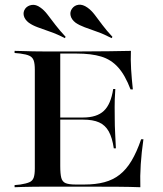

<svg xmlns="http://www.w3.org/2000/svg" viewBox="-20 -784 683 804"><path d="M169.4 -2.4Q142.7 -2.4 119.4 -2Q96 -1.6 76.2 -1.2Q56.5 -0.8 41.1 0V-8.9L65.3 -11.3Q90.3 -15.3 103.2 -21Q116.1 -26.6 121 -39.9Q125.8 -53.2 125.8 -78.2V-492.7Q125.8 -517.7 121 -531Q116.1 -544.4 103.2 -550.4Q90.3 -556.5 65.3 -559.7L41.1 -562.1V-571Q56.5 -571 76.2 -570.2Q96 -569.4 119.4 -569Q142.7 -568.5 169.4 -568.5H179.8H308.1Q383.1 -568.5 435.1 -569.4Q487.1 -570.2 528.2 -571Q526.6 -534.7 529 -494.4Q531.5 -454 536.3 -409.7H526.6Q504 -469.4 474.6 -502Q445.2 -534.7 403.6 -547.2Q362.1 -559.7 301.6 -559.7H232.3V-88.7Q232.3 -55.6 236.7 -39.1Q241.1 -22.6 255.2 -16.9Q269.4 -11.3 296.8 -11.3H333.1Q380.6 -11.3 416.9 -21Q453.2 -30.6 481 -52.4Q508.9 -74.2 530.6 -110.5Q552.4 -146.8 571 -200.8H580.6Q572.6 -146 569.4 -96Q566.1 -46 567.7 0Q525.8 -1.6 471 -2Q416.1 -2.4 337.9 -2.4H179.8ZM201.6 -283.1V-291.9H429V-283.1ZM456.5 -162.9Q450 -207.3 435.5 -233.5Q421 -259.7 395.2 -271.4Q369.4 -283.1 327.4 -283.1V-291.9Q385.5 -291.9 414.9 -319.8Q444.4 -347.6 454 -411.3H462.9Q459.7 -362.1 460.1 -336.3Q460.5 -310.5 460.5 -287.1Q460.5 -272.6 460.9 -256.9Q461.3 -241.1 462.5 -219.4Q463.7 -197.6 465.3 -162.9ZM251.6 -624.2Q219.4 -641.1 189.9 -651.2Q160.5 -661.3 137.9 -669.8Q115.3 -678.2 100.8 -688.7Q83.9 -701.6 79.8 -717.7Q75.8 -733.9 85.5 -747.6Q95.2 -760.5 112.9 -763.3Q130.6 -766.1 149.2 -752.4Q164.5 -741.9 179 -723Q193.5 -704 211.7 -680.2Q229.8 -656.5 254.8 -629.8ZM447.6 -624.2Q415.3 -641.1 386.3 -651.2Q357.3 -661.3 334.7 -669.8Q312.1 -678.2 296.8 -688.7Q279.8 -701.6 275.8 -717.7Q271.8 -733.9 281.5 -747.6Q291.9 -762.1 309.3 -764.1Q326.6 -766.1 346 -752.4Q362.1 -741.1 376.6 -722.2Q391.1 -703.2 408.5 -679.8Q425.8 -656.5 450.8 -629.8Z"/></svg>

Font: Playfair 144pt SemiExpanded SemiBold
Style: Regular
Weight: 600
Width: 6
Designer: Claus Eggers Sørensen
Foundry: Claus Eggers Sørensen
Version: Version 2.203